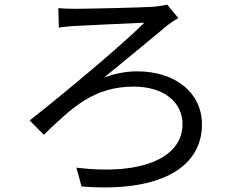

<svg xmlns="http://www.w3.org/2000/svg" viewBox="-20 -765 1040 829"><path d="M232 -730 234 -646C255 -649 283 -652 305 -653C355 -656 542 -664 603 -667C518 -580 254 -359 108 -245L169 -183C294 -303 385 -391 558 -391C686 -391 768 -325 768 -229C768 -81 587 -7 310 -41L332 40C663 67 852 -37 852 -228C852 -364 738 -457 572 -457C532 -457 483 -450 429 -430C512 -498 632 -596 706 -658C716 -666 737 -680 750 -687L702 -745C687 -741 663 -738 646 -736C583 -732 355 -727 302 -727C275 -727 250 -728 232 -730Z"/></svg>

Font: Noto Sans Mono CJK SC
Style: Regular
Weight: 400
Designer: Ryoko NISHIZUKA 西塚涼子 (kana, bopomofo & ideographs); Paul D. Hunt (Latin, Greek & Cyrillic); Sandoll Communications 산돌커뮤니
Foundry: Adobe
Version: Version 2.004;hotconv 1.0.118;makeotfexe 2.5.65603